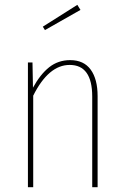

<svg xmlns="http://www.w3.org/2000/svg" viewBox="-20 -779 517 799"><path d="M314.9 -737.8 167 -653.8 158.2 -668 301.8 -758.8ZM272 -528.8Q328.6 -528.8 357.4 -489.3Q386.2 -449.7 386.2 -378.9V0H363.8V-377Q363.8 -508.8 270 -508.8Q182.1 -508.8 118.2 -380.9V0H96.2V-519H115.2L117.2 -414.1Q147.5 -469.7 184.8 -499.3Q222.2 -528.8 272 -528.8Z"/></svg>

Font: Fira Sans Compressed Thin
Style: Regular
Weight: 100
Width: 1
Designer: Carrois Corporate & Edenspiekermann AG
Foundry: Carrois Corporate GbR & Edenspiekermann AG
Version: Version 4.203;PS 004.203;hotconv 1.0.88;makeotf.lib2.5.64775